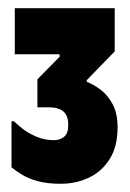

<svg xmlns="http://www.w3.org/2000/svg" viewBox="-20 -440 315 467"><path d="M99 -179H71V-247L125 -302V-308H16V-420H259V-315L191 -245V-241Q207 -235 224.5 -222Q242 -209 254 -186.5Q266 -164 266 -130Q266 -84 247 -53.5Q228 -23 196.5 -8Q165 7 128 7Q95 7 71.5 0.5Q48 -6 33 -15.5Q18 -25 8 -33V-145H14Q20 -139 33.5 -128Q47 -117 67.5 -108Q88 -99 112 -99Q125 -99 135.5 -107Q146 -115 146 -136Q146 -159 134 -169Q122 -179 99 -179Z"/></svg>

Font: Phudu Light Black
Style: Regular
Weight: 900
Version: Version 1.005;gftools[0.9.23]